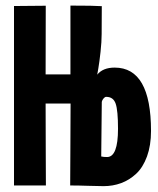

<svg xmlns="http://www.w3.org/2000/svg" viewBox="-20 -653 558 676"><path d="M354 -312Q349.6 -312 345.7 -307.6Q341.8 -303.2 339.8 -298.8L338.4 -294.4Q337.4 -171.9 336.4 -102.1Q344.2 -100.1 356.9 -100.1Q395.5 -100.1 395.5 -199.7Q395.5 -264.2 387.2 -288.1Q378.9 -312 354 -312ZM228 -633.3Q311 -633.3 338.4 -631.3L337.9 -533.2Q337.9 -506.3 334 -470.5Q330.1 -434.6 326.2 -412.1L322.3 -390.1Q342.3 -415 383.8 -415Q511.7 -415 511.7 -191.9Q511.7 -141.1 497.6 -102.3Q483.4 -63.5 459.5 -41.3Q435.5 -19 406.5 -8.3Q377.4 2.4 344.7 2.4Q322.8 2.4 289.8 1.2Q256.8 0 227.1 0Q227.1 -39.6 227.8 -133.3Q228.5 -227.1 228.5 -288.6H140.6Q140.6 -196.3 141.1 -115.2Q141.6 -34.2 141.6 0H29.3V-631.8L141.1 -632.8L140.6 -391.1H228Z"/></svg>

Font: Fantasque Sans Mono
Style: Bold
Weight: 700
Monospace: yes
Designer: Jany Belluz
Version: Version 1.8.0 ; ttfautohint (v1.8.2)